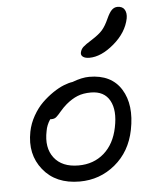

<svg xmlns="http://www.w3.org/2000/svg" viewBox="-51 -775 642 791"><g transform="rotate(-5 269.5 -379.5)"><path d="M331.1 -532.2Q313.5 -532.2 304.4 -539.1Q295.4 -545.9 297.9 -557.1Q300.8 -570.3 310.5 -579.3Q320.3 -588.4 347.2 -605Q377.9 -624.5 391.8 -640.6Q405.8 -656.7 418.9 -686Q430.7 -711.9 440.9 -721.4Q451.2 -731 463.9 -731Q485.4 -731 493.7 -716.3Q502 -701.7 498 -680.2Q486.3 -622.6 433.1 -577.4Q379.9 -532.2 331.1 -532.2ZM247.1 -27.8Q148.4 -27.8 96.2 -92.8Q43.9 -157.7 62 -250Q68.8 -284.2 86.2 -314.7Q103.5 -345.2 125.2 -366.5Q147 -387.7 171.1 -404.1Q195.3 -420.4 216.3 -428.7Q237.3 -437 252.9 -439Q292.5 -454.1 323.2 -454.1Q414.6 -454.1 455.1 -388.9Q495.6 -323.7 475.1 -221.2Q457.5 -132.8 394 -80.3Q330.6 -27.8 247.1 -27.8ZM128.9 -247.1Q114.7 -178.7 147.2 -136.5Q179.7 -94.2 248 -94.2Q310.5 -94.2 353.5 -131.8Q396.5 -169.4 410.2 -236.8Q424.8 -306.6 402.1 -347.9Q379.4 -389.2 324.2 -389.2Q292 -389.2 268.6 -379.6Q245.1 -370.1 221.2 -350.1Q207 -337.9 193.8 -322.3Q180.7 -306.6 173.1 -300.3Q165.5 -293.9 153.8 -293.9H147.9Q132.8 -271.5 128.9 -247.1Z"/></g></svg>

Font: Shantell Sans Irregular
Style: Italic
Weight: 300
Italic angle: -11.31°
Designer: Stephen Nixon, Anya Danilova, Shantell Martin
Foundry: Arrow Type
Version: Version 1.006;[9816181b4]